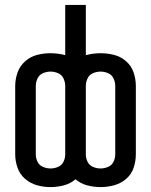

<svg xmlns="http://www.w3.org/2000/svg" viewBox="-20 -755 616 783"><path d="M390 -68Q374 -68 359 -74.5Q344 -81 337 -95.5Q330 -110 330 -126V-404Q330 -420 337 -435Q344 -450 359 -456.5Q374 -463 390 -463Q406 -463 421 -456.5Q436 -450 443 -435Q450 -420 450 -404V-126Q450 -110 443 -95.5Q436 -81 421 -74.5Q406 -68 390 -68ZM186 -68Q170 -68 155 -74.5Q140 -81 133 -95.5Q126 -110 126 -126V-404Q126 -420 133 -435Q140 -450 155 -456.5Q170 -463 186 -463Q202 -463 217 -456.5Q232 -450 239 -435Q246 -420 246 -404V-126Q246 -110 239 -95.5Q232 -81 217 -74.5Q202 -68 186 -68ZM186 8Q213 8 240 1Q267 -6 288 -24Q309 -6 336 1Q363 8 390 8Q418 8 445.5 0.5Q473 -7 494.5 -25.5Q516 -44 525 -71Q534 -98 534 -126V-404Q534 -432 525 -459Q516 -486 494.5 -505Q473 -524 445.5 -531Q418 -538 390 -538Q375 -538 360 -536Q345 -534 330 -530V-735H246V-530Q232 -534 216.5 -536Q201 -538 186 -538Q158 -538 131 -531Q104 -524 82.5 -505Q61 -486 51.5 -459Q42 -432 42 -404V-126Q42 -98 51.5 -71Q61 -44 82.5 -25.5Q104 -7 131 0.5Q158 8 186 8Z"/></svg>

Font: Iosevka SS01 Extended
Style: Regular
Weight: 400
Width: 7
Monospace: yes
Designer: Belleve Invis
Foundry: Belleve Invis
Version: Version 3.4.7; ttfautohint (v1.8.3)